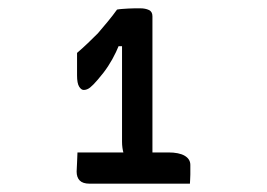

<svg xmlns="http://www.w3.org/2000/svg" viewBox="-20 -806 640 461"><path d="M166 -440H384Q410 -440 423.5 -432Q437 -424 437 -410Q437 -407 437 -400.5Q437 -394 437 -387Q437 -380 436.5 -374Q436 -368 436 -365H195Q179 -365 171.5 -372.5Q164 -380 164 -394Q164 -400 164.5 -405Q165 -410 165 -415.5Q165 -421 165.5 -427.5Q166 -434 166 -440ZM346 -408H276L281 -429Q278 -434 276.5 -439Q275 -444 274 -451Q273 -458 273 -466Q273 -471 273 -493.5Q273 -516 273 -547Q273 -578 273 -611.5Q273 -645 273 -675Q273 -705 273 -723L289 -695H250L274 -719Q267 -699 258.5 -681Q250 -663 239.5 -647Q229 -631 215 -615Q204 -602 196.5 -596Q189 -590 181 -590Q175 -590 170 -598Q165 -606 165 -625V-679Q178 -690 191 -702.5Q204 -715 215 -726Q227 -740 239 -754.5Q251 -769 261 -783Q266 -784 273 -784.5Q280 -785 288 -785.5Q296 -786 303.5 -786Q311 -786 317 -786Q329 -786 337.5 -782Q346 -778 346 -767Q346 -762 346 -735Q346 -708 346 -669.5Q346 -631 346 -588.5Q346 -546 346 -507Q346 -468 346 -441Q346 -414 346 -408Z"/></svg>

Font: Rec Mono Semicasual
Style: Regular
Weight: 400
Version: Version 1.085; ttfautohint (v1.8.4.7-5d5b)